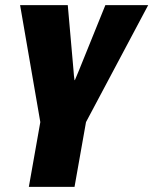

<svg xmlns="http://www.w3.org/2000/svg" viewBox="-20 -731 600 751"><path d="M92.8 0H271.5L316.4 -253.4L559.6 -710.9H392.1L288.6 -455.1C284.2 -444.8 276.4 -426.8 272.9 -417.5H271.5C270 -426.8 268.1 -443.8 267.6 -455.1L245.1 -710.9H58.6L137.7 -253.4Z"/></svg>

Font: Roboto Flex Super Cond Black
Style: Italic
Weight: 900
Width: 3
Italic angle: -10°
Designer: Berlow after Robertson
Foundry: Google
Version: Version 3.200;Glyphs 3.3 (3311)